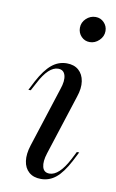

<svg xmlns="http://www.w3.org/2000/svg" viewBox="-75 -656 430 709"><g transform="rotate(10 140.0 -301.0)"><path d="M129.8 11.3Q101.6 11.3 84.7 -3.6Q67.7 -18.5 64.1 -44.4Q60.5 -70.2 71 -103.2L143.5 -328.2Q154.8 -360.5 149.2 -380.6Q143.5 -400.8 122.6 -400.8Q104.8 -400.8 87.1 -384.3Q69.4 -367.7 52.4 -334.7L36.3 -304.8H27.4L45.2 -339.5Q69.4 -384.7 94.4 -405.2Q119.4 -425.8 150.8 -425.8Q178.2 -425.8 195.2 -410.9Q212.1 -396 216.1 -370.2Q220.2 -344.4 208.9 -311.3L136.3 -86.3Q125.8 -54 131 -33.9Q136.3 -13.7 157.3 -13.7Q193.5 -13.7 228.2 -79.8L243.5 -109.7H252.4L234.7 -75Q210.5 -29 185.9 -8.9Q161.3 11.3 129.8 11.3ZM219.4 -517.7Q200.8 -517.7 187.9 -531Q175 -544.4 175 -563.7Q175 -583.9 190.3 -598.4Q205.6 -612.9 225.8 -612.9Q244.4 -612.9 257.3 -599.6Q270.2 -586.3 270.2 -567.7Q270.2 -547.6 254.8 -532.7Q239.5 -517.7 219.4 -517.7Z"/></g></svg>

Font: Playfair 144pt Light
Style: Italic
Weight: 300
Italic angle: -15.6°
Designer: Claus Eggers Sørensen
Foundry: Claus Eggers Sørensen
Version: Version 2.001;gftools[0.9.30]